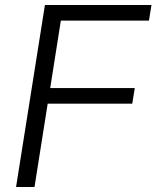

<svg xmlns="http://www.w3.org/2000/svg" viewBox="-20 -745 640 765"><path d="M159 -725H583.5L573.5 -663H222.5L180 -394H517L507 -332H170L117.5 0H44Z"/></svg>

Font: JuliaMono Light
Style: Italic
Weight: 300
Italic angle: -9°
Monospace: yes
Designer: cormullion
Foundry: corm
Version: Version 0.054; ttfautohint (v1.8.4)